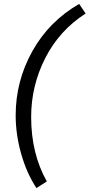

<svg xmlns="http://www.w3.org/2000/svg" viewBox="-20 -771 457 980"><path d="M166 189Q116 113 88 14Q60 -85 60 -182Q60 -357 145 -509.5Q230 -662 384 -751L417 -702Q283 -616 211 -474.5Q139 -333 139 -174Q139 13 219 155Z"/></svg>

Font: Elaine Sans
Style: Italic
Weight: 400
Italic angle: -13°
Designer: Wei Huang
Foundry: Wei Huang
Version: Version 2.001;December 24, 2019;FontCreator 12.0.0.2547 64-b